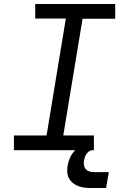

<svg xmlns="http://www.w3.org/2000/svg" viewBox="-20 -755 640 965"><path d="M50 0V-74H214L311 -662H157V-735H559V-661H395L298 -74H452V0ZM438 190Q421 190 404.5 188Q388 186 373.5 180.5Q359 175 346.5 165Q334 155 326.5 141Q319 127 318 110.5Q317 94 320 77Q324 54 334.5 32.5Q345 11 363.5 -5Q382 -21 405 -27.5Q428 -34 450 -34L445 0Q436 0 428 5.5Q420 11 414.5 19Q409 27 406.5 35.5Q404 44 402 53Q400 65 402 76Q404 87 411 95Q418 103 429 106.5Q440 110 452 110H527L513 190Z"/></svg>

Font: Iosevka Slab Extended
Style: Italic
Weight: 400
Width: 7
Italic angle: -9°
Monospace: yes
Designer: Belleve Invis
Foundry: Belleve Invis
Version: Version 11.1.0; ttfautohint (v1.8.3)